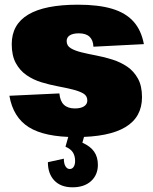

<svg xmlns="http://www.w3.org/2000/svg" viewBox="-20 -572 653 818"><path d="M303 12Q170 12 103 -30Q36 -72 20 -164L233 -174Q236 -141 252.5 -125.5Q269 -110 299 -110Q324 -110 338 -119Q352 -128 352 -144Q352 -164 334.5 -174Q317 -184 288.5 -191Q260 -198 225.5 -204.5Q191 -211 156.5 -221.5Q122 -232 93.5 -251.5Q65 -271 47.5 -303Q30 -335 30 -384Q30 -468 100.5 -510Q171 -552 312 -552Q400 -552 458 -534.5Q516 -517 549 -480Q582 -443 593 -384L378 -373Q377 -401 361.5 -415.5Q346 -430 316 -430Q291 -430 277.5 -421.5Q264 -413 264 -397Q264 -377 281.5 -366.5Q299 -356 327.5 -349Q356 -342 390.5 -335.5Q425 -329 459.5 -318Q494 -307 522 -288Q550 -269 567.5 -237.5Q585 -206 585 -158Q585 -73 514.5 -30.5Q444 12 303 12ZM289 226Q239 226 211.5 197Q184 168 184 119L252 104Q252 125 259 136.5Q266 148 277 148Q288 148 294 138.5Q300 129 300 114Q300 93 291 78Q282 63 259 53L274 0H341L331 36Q365 51 381 74Q397 97 397 130Q397 173 368 199.5Q339 226 289 226Z"/></svg>

Font: Pathway Extreme Condensed Black
Style: Regular
Weight: 900
Width: 3
Version: Version 1.001;gftools[0.9.26]